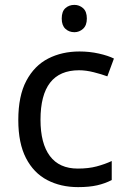

<svg xmlns="http://www.w3.org/2000/svg" viewBox="-20 -757 520 787"><path d="M300 10Q229 10 173.5 -19Q118 -48 86.5 -109Q55 -170 55 -265Q55 -364 88 -426Q121 -488 177.5 -517Q234 -546 306 -546Q347 -546 385 -537.5Q423 -529 447 -517L420 -444Q396 -453 364 -461Q332 -469 304 -469Q146 -469 146 -266Q146 -169 184.5 -117.5Q223 -66 299 -66Q343 -66 376.5 -75Q410 -84 438 -97V-19Q411 -5 378.5 2.5Q346 10 300 10ZM285 -737Q305 -737 320.5 -723.5Q336 -710 336 -681Q336 -653 320.5 -639Q305 -625 285 -625Q263 -625 248 -639Q233 -653 233 -681Q233 -710 248 -723.5Q263 -737 285 -737Z"/></svg>

Font: Noto Sans Chakma
Style: Regular
Weight: 400
Designer: Zachary Quinn Scheuren - Monotype Design Team
Foundry: Monotype Imaging Inc.
Version: Version 2.003; ttfautohint (v1.8.4.7-5d5b)